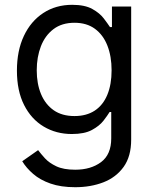

<svg xmlns="http://www.w3.org/2000/svg" viewBox="-20 -573 649 809"><path d="M296.9 215.8Q236.3 215.8 192.6 200.4Q148.9 185.1 119.9 159.9Q90.8 134.8 73.7 106.4L140.6 59.6Q151.9 74.7 169.4 94Q187 113.3 217.3 127.7Q247.6 142.1 296.9 142.1Q362.8 142.1 405.8 110.1Q448.7 78.1 448.7 9.8V-101.1H441.9Q432.6 -85.9 415.8 -64.2Q398.9 -42.5 367.4 -25.4Q335.9 -8.3 282.7 -8.3Q216.8 -8.3 164.3 -39.6Q111.8 -70.8 81.5 -130.6Q51.3 -190.4 51.3 -275.4Q51.3 -359.4 80.6 -421.6Q109.9 -483.9 162.6 -518.3Q215.3 -552.7 284.2 -552.7Q337.4 -552.7 368.9 -535.2Q400.4 -517.6 417.2 -495.4Q434.1 -473.1 443.4 -459H451.7V-545.4H532.7V15.6Q532.7 85.9 501 130.1Q469.2 174.3 415.8 195.1Q362.3 215.8 296.9 215.8ZM293.9 -84Q344.2 -84 379.2 -106.9Q414.1 -129.9 432.1 -173.3Q450.2 -216.8 450.2 -276.9Q450.2 -335.9 432.4 -381.1Q414.6 -426.3 379.9 -451.7Q345.2 -477.1 293.9 -477.1Q240.7 -477.1 205.3 -450.2Q169.9 -423.3 152.3 -377.9Q134.8 -332.5 134.8 -276.9Q134.8 -220.2 152.8 -176.8Q170.9 -133.3 206.1 -108.6Q241.2 -84 293.9 -84Z"/></svg>

Font: Sahel VF Regular
Style: Regular
Weight: 400
Foundry: Saber Rastikerdar (saber.rastikerdar@gmail.com)
Version: Version 3.4.0